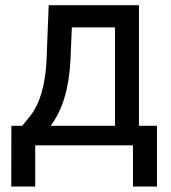

<svg xmlns="http://www.w3.org/2000/svg" viewBox="-20 -548 644 724"><path d="M64 -73.7 95.2 -112.3Q147.9 -180.7 155.3 -317.4L163.6 -528.3H503.9V-73.7H571.8V155.3H481.4V0H112.8V155.3H22.5L22.9 -73.7ZM170.9 -73.7H413.6V-444.8H251L245.6 -318.8Q237.3 -161.1 170.9 -73.7Z"/></svg>

Font: Noboto
Style: Regular
Weight: 400
Designer: Google
Version: Version 2.001101; 2014